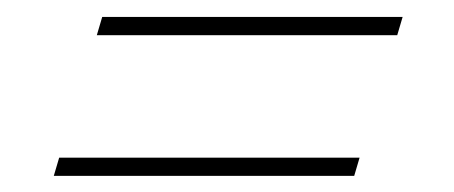

<svg xmlns="http://www.w3.org/2000/svg" viewBox="-20 -340 548 232"><path d="M103.5 -319.5H466.5L460 -297.5H97ZM51.5 -149.5H414.5L408 -127.5H45Z"/></svg>

Font: Newsreader 24pt ExtraLight
Style: Italic
Weight: 250
Italic angle: -17°
Designer: Hugues Gentile
Foundry: Production Type
Version: Version 1.003